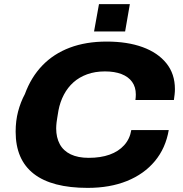

<svg xmlns="http://www.w3.org/2000/svg" viewBox="-20 -901 887 933"><path d="M406 12Q232 12 144 -56.5Q56 -125 56 -261Q56 -314 68 -359.5Q80 -405 101 -444Q131 -526 186 -583Q241 -640 319.5 -669.5Q398 -699 498 -699Q599 -699 673 -672Q747 -645 788.5 -593.5Q830 -542 830 -468Q830 -455 828.5 -442Q827 -429 825 -415H638Q639 -422 639.5 -429Q640 -436 640 -442Q640 -478 622 -503Q604 -528 570.5 -541Q537 -554 490 -554Q442 -554 403.5 -540Q365 -526 337 -501Q309 -476 290.5 -441Q272 -406 264 -364Q261 -344 258.5 -330.5Q256 -317 255 -307Q254 -297 253.5 -290.5Q253 -284 253 -277Q253 -233 270.5 -200.5Q288 -168 323.5 -151Q359 -134 411 -134Q469 -134 512.5 -149.5Q556 -165 583.5 -195.5Q611 -226 618 -269H800Q785 -181 732.5 -118Q680 -55 597 -21.5Q514 12 406 12ZM437 -748 461 -881H611L588 -748Z"/></svg>

Font: Archivo SemiExpanded ExtraBold
Style: Italic
Weight: 800
Width: 6
Italic angle: -10°
Designer: Hector Gatti
Foundry: Omnibus-Type
Version: Version 2.001